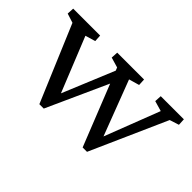

<svg xmlns="http://www.w3.org/2000/svg" viewBox="-62 -522 711 711"><g transform="rotate(45 293.0 -166.5)"><path d="M393.1 2.9 273.9 -296.9 233.9 -308.6 235.4 -335.9H376L377.4 -308.6L336.4 -296.9L428.7 -54.7L408.7 -54.2L502.4 -296.9L461.9 -308.6L463.4 -335.9H584.5L585.9 -308.6L549.3 -296.9L416 2.9ZM166.5 2.9 40 -296.9 3.4 -308.6 4.9 -335.9H146L147.5 -308.6L107.9 -296.9L205.6 -54.7L183.1 -54.2L286.6 -304.2L307.1 -256.8L189.5 2.9Z"/></g></svg>

Font: Lateef Light
Style: Regular
Weight: 300
Designer: SIL International
Foundry: SIL International
Version: Version 4.200